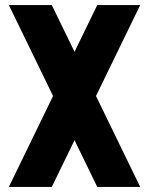

<svg xmlns="http://www.w3.org/2000/svg" viewBox="-20 -740 590 760"><path d="M365 -720H535L360 -360L535 0H365L275 -185L185 0H15L190 -360L15 -720H185L275 -535Z"/></svg>

Font: Akshar
Style: Bold
Weight: 700
Designer: Tall Chai
Foundry: Tall Chai
Version: Version 1.000